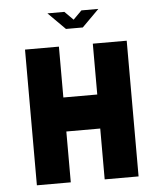

<svg xmlns="http://www.w3.org/2000/svg" viewBox="-51 -754 669 799"><g transform="rotate(-5 283.0 -354.5)"><path d="M354 -566.9H495.6V0H354V-212.4H212.4V0H70.8V-566.9H212.4V-354.5H354ZM389.6 -709 318.8 -638.2V-637.7H247.6V-638.2L176.8 -709H247.6L283.2 -673.3L318.8 -709Z"/></g></svg>

Font: Blazma
Style: Regular
Weight: 400
Designer: GGBotNet
Version: 1.00